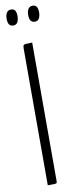

<svg xmlns="http://www.w3.org/2000/svg" viewBox="-98 -908 360 938"><g transform="rotate(-10 82.0 -438.5)"><path d="M59 0V-676Q59 -688 61 -693Q63 -698 73 -699Q83 -700 105 -700V-12Q105 -6 103 -3.5Q101 -1 91.5 -0.5Q82 0 59 0ZM28 -798Q14 -799 8 -808.5Q2 -818 2 -838Q3 -857 10 -867Q17 -877 31 -877Q45 -877 51 -867.5Q57 -858 57 -838Q56 -819 49.5 -808.5Q43 -798 28 -798ZM135 -798Q121 -799 115 -808.5Q109 -818 109 -838Q110 -857 117 -867Q124 -877 138 -877Q152 -877 158 -867.5Q164 -858 164 -838Q163 -819 156.5 -808.5Q150 -798 135 -798Z"/></g></svg>

Font: Yanone Kaffeesatz Light
Style: Regular
Weight: 300
Designer: Yanone (Cyrillic: Daniel Pouzeot, Huerta Tipografica, and Cyreal)
Foundry: Yanone
Version: Version 2.003